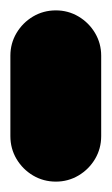

<svg xmlns="http://www.w3.org/2000/svg" viewBox="-20 -350 215 370"><path d="M0 -87.7H175V-242.7H0ZM87.7 -175Q63.7 -175 43.7 -163.2Q23.7 -151.3 11.8 -131.3Q0 -111.3 0 -87.7Q0 -63.7 11.8 -43.7Q23.7 -23.7 43.7 -11.8Q63.7 0 87.7 0Q111.3 0 131.3 -11.8Q151.3 -23.7 163.2 -43.7Q175 -63.7 175 -87.7Q175 -111.3 163.2 -131.3Q151.3 -151.3 131.3 -163.2Q111.3 -175 87.7 -175ZM87.7 -330Q63.7 -330 43.7 -318.2Q23.7 -306.3 11.8 -286.3Q0 -266.3 0 -242.7Q0 -218.7 11.8 -198.7Q23.7 -178.7 43.7 -166.8Q63.7 -155 87.7 -155Q111.3 -155 131.3 -166.8Q151.3 -178.7 163.2 -198.7Q175 -218.7 175 -242.7Q175 -266.3 163.2 -286.3Q151.3 -306.3 131.3 -318.2Q111.3 -330 87.7 -330Z"/></svg>

Font: Wavefont Thin
Style: Regular
Weight: 100
Monospace: yes
Version: Version 3.005;gftools[0.9.33]